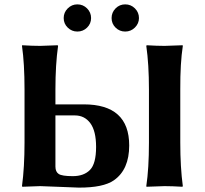

<svg xmlns="http://www.w3.org/2000/svg" viewBox="-20 -856 942 883"><path d="M665 -444.8Q665 -560.1 652.8 -645L654.8 -647.9Q702.6 -645 736.8 -645Q736.8 -645 819.8 -647.9L820.8 -645Q808.6 -565.9 809.1 -444.8V-200.2Q809.1 -86.4 820.8 0L818.8 2.9Q771 0 736.8 0Q736.8 0 653.8 2.9L652.8 0Q665 -81.1 665 -200.2ZM234.9 -89.8Q234.9 -65.9 250 -55.9Q265.1 -45.9 314.9 -45.9Q365.7 -45.9 393.8 -74.5Q421.9 -103 421.9 -180.2Q421.9 -253.4 395.5 -289.3Q369.1 -325.2 324.2 -325.2H234.9ZM92.8 -200.2V-444.8Q92.8 -564 81.1 -645L82 -647.9Q129.9 -645 165 -645L245.1 -647.9L247.1 -645Q234.9 -559.1 234.9 -444.8V-376H365.2Q574.2 -376 574.2 -187Q574.2 -76.2 503.9 -26.9Q455.1 7.3 341.8 6.8Q329.6 6.8 254.9 3.4Q180.2 0 165 0L83 2.9L81.1 0Q92.8 -86.4 92.8 -200.2ZM619.1 -772.9Q619.1 -748 600.6 -729.5Q582 -710.9 555.9 -710.9Q529.8 -710.9 511.5 -729Q493.2 -747.1 493.2 -772.9Q493.2 -798.8 511.5 -817.4Q529.8 -835.9 555.9 -835.9Q582 -835.9 600.6 -817.4Q619.1 -798.8 619.1 -772.9ZM291.5 -729Q272.9 -747.1 272.9 -772.9Q272.9 -798.8 291.5 -817.4Q310.1 -835.9 335.9 -835.9Q361.8 -835.9 380.4 -817.4Q398.9 -798.8 398.9 -772.9Q398.9 -747.1 380.4 -729Q361.8 -710.9 335.9 -710.9Q310.1 -710.9 291.5 -729Z"/></svg>

Font: Linux Biolinum O
Style: Bold
Weight: 700
Designer: Philipp H. Poll
Foundry: Philipp H. Poll
Version: Version 1.3.2